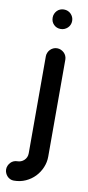

<svg xmlns="http://www.w3.org/2000/svg" viewBox="-151 -746 451 986"><g transform="rotate(10 74.0 -253.0)"><path d="M48.8 -658.2Q48.8 -668.5 52.7 -677.5Q56.6 -686.5 63.2 -693.6Q69.8 -700.7 79.1 -704.6Q88.4 -708.5 99.1 -708.5Q110.4 -708.5 119.6 -704.6Q128.9 -700.7 135.7 -693.6Q142.6 -686.5 146.5 -677.5Q150.4 -668.5 150.4 -658.2V-657.2Q150.4 -646.5 146.2 -637.2Q142.1 -627.9 135 -621.3Q127.9 -614.7 118.9 -610.8Q109.9 -606.9 99.1 -606.9Q77.6 -606.9 63.2 -621.3Q48.8 -635.7 48.8 -657.2V-657.7ZM48.8 -456.1Q48.8 -465.3 52.7 -474.6Q56.6 -483.9 63.2 -490.7Q69.8 -497.6 79.1 -502Q88.4 -506.3 99.1 -506.3Q109.9 -506.3 119.1 -502.2Q128.4 -498 135.5 -491.2Q142.6 -484.4 146.5 -475.1Q150.4 -465.8 150.4 -456.1V49.8Q150.4 79.1 138.9 106.4Q127.4 133.8 107.2 155Q86.9 176.3 58.8 189Q30.8 201.7 -2.9 201.7Q-13.2 201.7 -22 197.5Q-30.8 193.4 -37.1 186.5Q-43.5 179.7 -47.4 170.4Q-51.3 161.1 -51.3 151.4Q-51.3 140.6 -47.1 131.6Q-43 122.6 -36.4 115.5Q-29.8 108.4 -20.8 104.5Q-11.7 100.6 -1.5 100.6Q7.8 100.6 16.8 97.2Q25.9 93.8 33.2 86.9Q40.5 80.1 44.7 70.8Q48.8 61.5 48.8 49.8V-203.1Z"/></g></svg>

Font: TGL 0-17
Style: Regular
Weight: 400
Designer: Peter Wiegel
Foundry: Peter Wiegel
Version: Version 1.003 2010